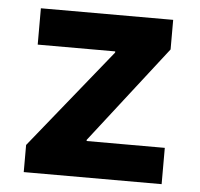

<svg xmlns="http://www.w3.org/2000/svg" viewBox="-44 -591 661 636"><g transform="rotate(5 286.0 -272.5)"><path d="M57.5 0H516V-120.7H256V-124.6L506.7 -447.1V-545.5H66.8V-424.7H324.6V-420.8L57.5 -90.2Z"/></g></svg>

Font: Magic Ui Pro
Style: Bold
Weight: 700
Designer: Stefan Endress, Andreas Faust
Version: Version 1.000;FEAKit 1.0